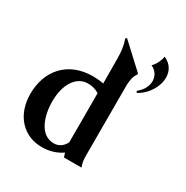

<svg xmlns="http://www.w3.org/2000/svg" viewBox="-189 -992 1127 1163"><g transform="rotate(30 374.5 -410.5)"><path d="M389 -680 390 -507C364 -512 338 -514 314 -514C142 -514 39 -396 39 -233C39 -82 133 13 259 13C312 13 361 -2 399 -29C402 -18 405 -8 408 0H531C522 -22 518 -43 518 -80V-572C520 -612 526 -636 542 -657V-665L378 -817L369 -811C384 -767 389 -731 389 -680ZM177 -260C177 -379 230 -459 308 -461C336 -462 365 -455 390 -439V-96C374 -61 344 -43 311 -43C218 -43 177 -151 177 -260ZM588 -570 594 -559C659 -593 702 -664 702 -727C702 -772 681 -812 631 -834C627 -805 611 -770 588 -749C625 -733 642 -701 642 -667C642 -634 624 -598 588 -570Z"/></g></svg>

Font: Sinistre
Style: Bold
Weight: 700
Designer: Jules Durand
Foundry: Collletttivo
Version: Version 69.420;Glyphs 3.2 (3217)